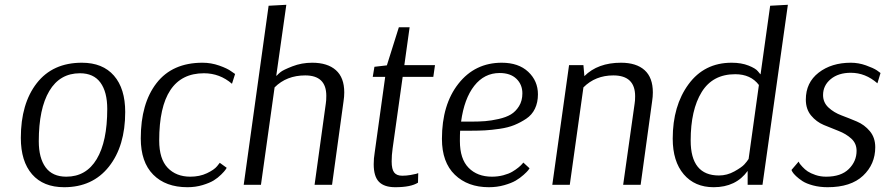

<svg xmlns="http://www.w3.org/2000/svg" viewBox="-20 -772 3698 802"><path d="M503 -304Q503 -162 435 -76Q367 10 248 10Q161 10 114 -44Q67 -98 67 -196Q67 -339 133.5 -424.5Q200 -510 322 -510Q409 -510 456 -456Q503 -402 503 -304ZM314 -466Q230 -466 186 -392Q142 -318 142 -182Q142 -112 170.5 -73Q199 -34 257 -34Q340 -34 384 -107.5Q428 -181 428 -317Q428 -388 399.5 -427Q371 -466 314 -466Z M949 -422Q898 -466 832 -466Q645 -466 645 -185Q645 -108 680.5 -71Q716 -34 775 -34Q814 -34 844.5 -48.5Q875 -63 887 -78L898 -92L927 -71Q925 -68 921.5 -62.5Q918 -57 904 -43Q890 -29 873 -18.5Q856 -8 826.5 1Q797 10 763 10Q672 10 620 -42.5Q568 -95 568 -194Q568 -340 634 -425Q700 -510 826 -510Q862 -510 896 -498Q930 -486 946 -474L962 -463Z M998 0 1102 -748 1176 -752 1134 -456H1136Q1141 -462 1152 -471Q1163 -480 1201.5 -495Q1240 -510 1284 -510Q1348 -510 1383 -479Q1418 -448 1418 -386Q1418 -368 1415 -349L1367 0H1294L1341 -340Q1343 -351 1343 -372Q1343 -457 1255 -457Q1177 -457 1127 -407L1070 0Z M1797 -500 1790 -451H1662L1620 -152Q1616 -124 1616 -98Q1616 -65 1626.5 -51.5Q1637 -38 1660 -38Q1678 -38 1694.5 -41Q1711 -44 1719 -46L1727 -49L1726 -9Q1696 10 1631 10Q1585 10 1563 -12.5Q1541 -35 1541 -86Q1541 -110 1545 -134L1589 -451H1537L1544 -493L1596 -499L1646 -658H1691L1669 -500Z M2166 -93 2192 -69Q2190 -66 2186 -60.5Q2182 -55 2167 -41.5Q2152 -28 2134 -17.5Q2116 -7 2086 1.5Q2056 10 2022 10Q1934 10 1880 -42Q1826 -94 1826 -192Q1826 -335 1895 -422.5Q1964 -510 2076 -510Q2146 -510 2186.5 -472Q2227 -434 2227 -378Q2227 -344 2214.5 -318Q2202 -292 2178 -276Q2154 -260 2128 -249.5Q2102 -239 2067.5 -234Q2033 -229 2006.5 -227.5Q1980 -226 1947 -226H1902Q1901 -212 1901 -183Q1901 -108 1937.5 -71Q1974 -34 2035 -34Q2060 -34 2082.5 -40Q2105 -46 2119.5 -54.5Q2134 -63 2145 -72Q2156 -81 2161 -87ZM2067 -467Q2003 -467 1961 -413.5Q1919 -360 1906 -264H1949Q1981 -264 2006.5 -266Q2032 -268 2063 -275Q2094 -282 2114 -294Q2134 -306 2148 -328.5Q2162 -351 2162 -382Q2162 -419 2137 -443Q2112 -467 2067 -467Z M2287 0 2357 -500H2417L2421 -454Q2477 -510 2574 -510Q2638 -510 2672.5 -479Q2707 -448 2707 -386Q2707 -368 2704 -349L2656 0H2583Q2629 -327 2631 -340Q2633 -351 2633 -370Q2633 -457 2542 -457Q2467 -457 2417 -407L2360 0Z M3271 -752 3165 0H3103V-58Q3054 10 2961 10Q2882 10 2836 -44Q2790 -98 2790 -193Q2790 -330 2856 -420Q2922 -510 3036 -510Q3077 -510 3107 -498Q3137 -486 3146 -474L3156 -462H3157L3197 -748ZM2983 -39Q3017 -39 3047.5 -56Q3078 -73 3089 -85Q3100 -97 3107 -108L3150 -417Q3116 -462 3051 -462Q2957 -462 2911 -387.5Q2865 -313 2865 -185Q2865 -39 2983 -39Z M3286 -62 3316 -97Q3317 -94 3319.5 -90Q3322 -86 3332 -75Q3342 -64 3354 -56Q3366 -48 3386.5 -41Q3407 -34 3431 -34Q3493 -34 3525.5 -66Q3558 -98 3558 -142Q3558 -173 3536 -193Q3514 -213 3483 -225Q3452 -237 3421 -250Q3390 -263 3368 -289.5Q3346 -316 3346 -356Q3346 -427 3399.5 -468.5Q3453 -510 3534 -510Q3566 -510 3597 -499Q3628 -488 3643 -478L3658 -467L3645 -424Q3595 -468 3534 -468Q3482 -468 3450 -441.5Q3418 -415 3418 -375Q3418 -344 3440.5 -323Q3463 -302 3495 -290Q3527 -278 3559 -264.5Q3591 -251 3613.5 -224Q3636 -197 3636 -157Q3636 -86 3585 -38Q3534 10 3437 10Q3404 10 3376 2.5Q3348 -5 3332 -15.5Q3316 -26 3305 -36.5Q3294 -47 3290 -54Z"/></svg>

Font: ArsenalItalic
Style: Italic
Weight: 400
Italic angle: -9°
Designer: Andrij Shevchenko
Foundry: Stairsfor.com
Version: Version 1.000